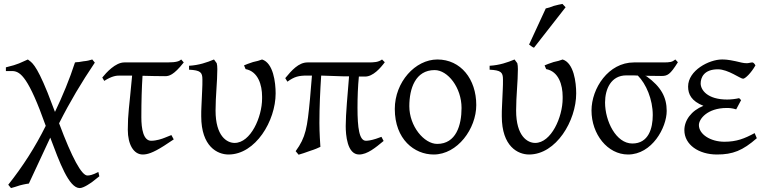

<svg xmlns="http://www.w3.org/2000/svg" viewBox="-20 -772 3892 978"><path d="M425 122C396 122 347 33 281 -144C337 -255 395 -352 463 -453L450 -469C438 -465 421 -461 406 -460L382 -456C375 -456 368 -455 362 -454C335 -370 298 -281 260 -202L222 -301C162 -449 141 -454 122 -469C84 -453 77 -445 10 -429V-410H46C85 -407 126 -376 213 -131C160 -24 96 76 22 169L36 186C42 184 49 182 57 180L82 172C86 171 109 165 127 163L236 -71C283 54 331 186 386 186C408 186 447 156 448 156L486 126L481 104C450 120 436 122 425 122Z M700 -175C700 -259 702 -323 706 -386C742 -385 788 -384 821 -384C840 -384 864 -388 916 -454L903 -469C894 -461 881 -454 832 -454H613C568 -454 521 -402 501 -377L511 -360C552 -386 574 -387 590 -387H653C638 -222 631 -194 631 -111C631 -36 661 15 707 15C729 15 757 8 815 -29L865 -62L853 -84L818 -70C806 -65 777 -55 750 -55C710 -55 700 -116 700 -175Z M1315 -469C1309 -467 1302 -465 1294 -462L1269 -456C1250 -450 1232 -443 1223 -439L1231 -420C1295 -408 1315 -339 1315 -280V-270C1315 -176 1257 -44 1175 -44C1136 -44 1078 -78 1078 -209C1078 -283 1087 -356 1087 -420C1087 -432 1086 -443 1084 -450L1070 -469C1034 -454 994 -440 943 -437V-417C1001 -414 1011 -404 1011 -367C1011 -349 1011 -332 1010 -317L1006 -228C1005 -213 1005 -197 1005 -180C1005 -25 1088 15 1144 15C1282 15 1384 -157 1384 -296C1384 -353 1372 -451 1315 -469Z M1934 -54 1923 -75 1895 -65C1870 -57 1854 -55 1844 -55C1810 -55 1801 -120 1801 -223C1801 -276 1803 -332 1808 -382H1840C1880 -382 1918 -425 1940 -455L1926 -469C1907 -455 1886 -454 1855 -454H1546C1501 -454 1465 -413 1433 -374L1444 -356C1480 -382 1502 -387 1544 -387H1569L1559 -268C1545 -121 1538 -73 1486 -2C1489 1 1498 13 1501 16C1508 14 1517 11 1527 8L1561 -4C1581 -10 1602 -19 1612 -24C1607 -97 1607 -134 1607 -146C1607 -228 1611 -311 1616 -387C1701 -385 1701 -383 1758 -383C1751 -295 1741 -191 1741 -130C1741 -86 1748 15 1809 15C1851 15 1893 -20 1934 -54Z M2207 -39C2140 -39 2065 -129 2065 -231C2065 -321 2096 -415 2194 -415C2261 -415 2331 -326 2331 -222C2331 -134 2303 -39 2207 -39ZM2208 -469C2095 -469 1991 -354 1991 -217C1991 -62 2091 15 2189 15C2310 15 2406 -116 2406 -237C2406 -369 2327 -469 2208 -469Z M2846 -469C2840 -467 2833 -465 2825 -462L2800 -456C2781 -450 2763 -443 2754 -439L2762 -420C2826 -408 2846 -339 2846 -280V-270C2846 -176 2788 -44 2706 -44C2667 -44 2609 -78 2609 -209C2609 -283 2618 -356 2618 -420C2618 -432 2617 -443 2615 -450L2601 -469C2565 -454 2525 -440 2474 -437V-417C2532 -414 2542 -404 2542 -367C2542 -349 2542 -332 2541 -317L2537 -228C2536 -213 2536 -197 2536 -180C2536 -25 2619 15 2675 15C2813 15 2915 -157 2915 -296C2915 -353 2903 -451 2846 -469ZM2700 -529 2861 -735 2845 -752C2836 -750 2836 -750 2825 -748L2801 -742L2779 -734C2772 -732 2765 -730 2760 -729L2675 -545C2683 -540 2692 -531 2700 -529Z M3201 -41C3118 -41 3062 -155 3062 -250C3062 -319 3093 -388 3170 -388H3194C3204 -388 3216 -388 3229 -387C3271 -345 3305 -266 3305 -186C3305 -119 3284 -41 3201 -41ZM3433 -455 3420 -469C3404 -456 3394 -454 3358 -454H3209C3079 -454 2993 -322 2993 -209C2993 -88 3075 15 3179 15C3301 15 3376 -122 3376 -207C3376 -277 3347 -330 3274 -383C3272 -384 3269 -385 3266 -386C3307 -386 3315 -385 3348 -385C3380 -385 3393 -391 3433 -455Z M3785 -450C3776 -450 3766 -451 3758 -453L3728 -460C3686 -469 3671 -469 3657 -469C3593 -469 3485 -414 3485 -331C3485 -292 3502 -257 3563 -233C3501 -208 3466 -159 3466 -109C3466 -35 3539 15 3632 15C3713 15 3763 -5 3835 -68L3824 -94C3772 -66 3732 -50 3670 -50C3599 -50 3540 -88 3540 -135C3540 -165 3582 -222 3682 -222C3692 -222 3707 -222 3730 -215L3755 -262L3745 -272C3728 -268 3704 -265 3684 -265C3583 -265 3549 -314 3549 -347C3549 -376 3565 -419 3637 -419C3689 -419 3751 -371 3765 -371C3776 -371 3806 -400 3828 -439C3822 -450 3817 -453 3813 -454C3804 -454 3793 -450 3785 -450Z"/></svg>

Font: Temporarium
Style: Regular
Weight: 400
Version: Version 1.1